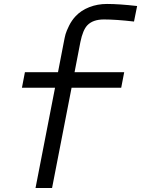

<svg xmlns="http://www.w3.org/2000/svg" viewBox="-20 -947 711 967"><path d="M242.2 0H158.9L257.2 -505.2H90.5L105.5 -583.3H272.1L301.4 -735Q306 -759.8 310.2 -775.1Q314.5 -790.4 327.8 -817.4Q341.1 -844.4 360.7 -865.2Q388 -894.5 429.4 -910.8Q470.7 -927.1 518.9 -927.1Q580.1 -927.1 670.6 -916.7L654.9 -838.5Q564.5 -849 503.3 -849Q447.9 -849 419.9 -819.7Q397.1 -795.6 384.8 -735L355.5 -583.3H605.5L590.5 -505.2H340.5Z"/></svg>

Font: Monoid
Style: Italic
Weight: 400
Width: 4
Italic angle: -11°
Monospace: yes
Version: Version 0.61